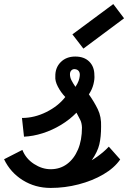

<svg xmlns="http://www.w3.org/2000/svg" viewBox="-32 -910 652 944"><path d="M217 14Q141 14 80 -24Q19 -62 -12 -127L78 -173Q95 -130 135 -104Q175 -78 217 -78Q263 -78 297.5 -103.5Q332 -129 351.5 -175Q371 -221 371 -283Q370 -307 362 -321.5Q354 -336 344 -356Q311 -322 268 -296Q225 -270 178 -255Q131 -240 86 -238L76 -330Q137 -330 195.5 -359Q254 -388 289 -433Q267 -456 252.5 -484Q238 -512 240 -534Q239 -577 266.5 -604.5Q294 -632 338 -632Q382 -632 407 -607Q432 -582 432 -541Q434 -522 427.5 -496Q421 -470 405 -446Q430 -411 448.5 -373.5Q467 -336 465 -287Q465 -237 456.5 -200.5Q448 -164 419 -122Q434 -131 448.5 -141.5Q463 -152 477 -164Q491 -176 503 -189L559 -126Q530 -84 476 -52.5Q422 -21 354.5 -3.5Q287 14 217 14ZM339 -483Q350 -500 354.5 -512.5Q359 -525 360 -536Q362 -551 355.5 -560Q349 -569 336 -570Q326 -571 319 -564Q312 -557 312 -545Q312 -530 319 -516Q326 -502 339 -483ZM378 -671 324 -741 525 -890 578 -820Z"/></svg>

Font: Victor Mono Thin
Style: Italic
Weight: 100
Italic angle: -12°
Monospace: yes
Designer: Rune Bjørnerås
Version: Version 1.561;gftools[0.9.30]